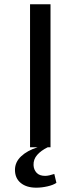

<svg xmlns="http://www.w3.org/2000/svg" viewBox="-20 -682 373 889"><path d="M49.3 0ZM119.1 -662.1H213.9V0H119.1ZM200.7 0Q169.9 15.1 152.1 35.4Q134.3 55.7 135.3 82.5Q136.2 103.5 149.4 117.9Q162.6 132.3 189 132.3Q197.8 132.3 208.5 129.9Q219.2 127.4 231.4 123.5L241.2 164.6Q226.6 174.8 199.7 180.9Q172.9 187 147.9 187Q102.5 187 75.9 165Q49.3 143.1 49.3 104.5Q49.3 68.8 77.6 42Q106 15.1 153.8 0Z"/></svg>

Font: PT Astra Sans
Style: Regular
Weight: 400
Designer: A.Korolkova, I. Chaeva
Foundry: ParaType Ltd
Version: Version 1.001; ttfautohint (v1.6)